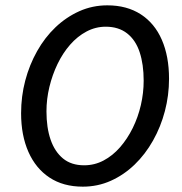

<svg xmlns="http://www.w3.org/2000/svg" viewBox="-20 -687 680 719"><path d="M290 12Q217 12 165.5 -22Q114 -56 86.5 -118Q59 -180 59 -263Q59 -326 74.5 -385Q90 -444 119 -495.5Q148 -547 188 -585Q228 -623 277 -645Q326 -667 382 -667Q455 -667 507 -633.5Q559 -600 586 -538Q613 -476 613 -392Q613 -330 597.5 -271Q582 -212 553 -160.5Q524 -109 484 -70.5Q444 -32 395 -10Q346 12 290 12ZM295 -68Q334 -68 368 -86Q402 -104 429.5 -135.5Q457 -167 477 -207.5Q497 -248 507.5 -293.5Q518 -339 518 -385Q518 -446 503 -491.5Q488 -537 456 -562Q424 -587 376 -587Q338 -587 304 -569Q270 -551 242.5 -519.5Q215 -488 195.5 -447.5Q176 -407 165 -361.5Q154 -316 154 -270Q154 -209 169.5 -164Q185 -119 216 -93.5Q247 -68 295 -68Z"/></svg>

Font: Source Sans 3 ExtraLight Medium
Style: Italic
Weight: 500
Italic angle: -11°
Version: Version 3.052;hotconv 1.1.0;makeotfexe 2.6.0